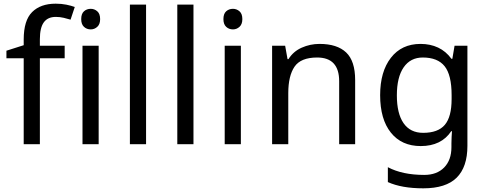

<svg xmlns="http://www.w3.org/2000/svg" viewBox="-20 -785 2649 1045"><path d="M332 -468H197V0H109V-468H15V-509L109 -539V-570Q109 -674 155 -719.5Q201 -765 283 -765Q315 -765 341.5 -759.5Q368 -754 387 -747L364 -678Q348 -683 327 -688Q306 -693 284 -693Q240 -693 218.5 -663.5Q197 -634 197 -571V-536H332Z M474 -737Q494 -737 509.5 -723.5Q525 -710 525 -681Q525 -653 509.5 -639Q494 -625 474 -625Q452 -625 437 -639Q422 -653 422 -681Q422 -710 437 -723.5Q452 -737 474 -737ZM517 -536V0H429V-536Z M775 0H687V-760H775Z M1033 0H945V-760H1033Z M1248 -737Q1268 -737 1283.5 -723.5Q1299 -710 1299 -681Q1299 -653 1283.5 -639Q1268 -625 1248 -625Q1226 -625 1211 -639Q1196 -653 1196 -681Q1196 -710 1211 -723.5Q1226 -737 1248 -737ZM1291 -536V0H1203V-536Z M1719 -546Q1815 -546 1864 -499.5Q1913 -453 1913 -349V0H1826V-343Q1826 -472 1706 -472Q1617 -472 1583 -422Q1549 -372 1549 -278V0H1461V-536H1532L1545 -463H1550Q1576 -505 1622 -525.5Q1668 -546 1719 -546Z M2269 -546Q2322 -546 2364.5 -526Q2407 -506 2437 -465H2442L2454 -536H2524V9Q2524 124 2465.5 182Q2407 240 2284 240Q2166 240 2091 206V125Q2170 167 2289 167Q2358 167 2397.5 126.5Q2437 86 2437 16V-5Q2437 -17 2438 -39.5Q2439 -62 2440 -71H2436Q2382 10 2270 10Q2166 10 2107.5 -63Q2049 -136 2049 -267Q2049 -395 2107.5 -470.5Q2166 -546 2269 -546ZM2281 -472Q2214 -472 2177 -418.5Q2140 -365 2140 -266Q2140 -167 2176.5 -114.5Q2213 -62 2283 -62Q2364 -62 2401 -105.5Q2438 -149 2438 -246V-267Q2438 -377 2400 -424.5Q2362 -472 2281 -472Z"/></svg>

Font: Noto Sans Osmanya
Style: Regular
Weight: 400
Designer: Monotype Design Team
Foundry: Monotype Imaging Inc.
Version: Version 2.001; ttfautohint (v1.8.4.7-5d5b)